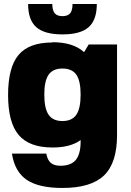

<svg xmlns="http://www.w3.org/2000/svg" viewBox="-20 -720 649 950"><path d="M238.8 -509.8V-511.2Q342.3 -511.2 396 -461.9L418.9 -500H559.1V-50.8Q559.1 85.9 494.9 147.9Q430.7 210 289.1 210Q171.4 210 112.1 169.7Q52.7 129.4 39.1 40H209Q214.8 71.8 231.4 85.9Q248 100.1 278.8 100.1Q331.1 100.1 355 71.3Q378.9 42.5 378.9 -20V-26.9Q328.6 9.8 240.2 9.8Q125 9.8 72.5 -52Q20 -113.8 20 -250Q20 -386.7 71.8 -448.2Q123.5 -509.8 238.8 -509.8ZM199.2 -252Q199.2 -183.6 220.5 -152.3Q241.7 -121.1 289.1 -121.1Q336.4 -121.1 357.7 -152.3Q378.9 -183.6 378.9 -252Q378.9 -319.8 357.7 -350.3Q336.4 -380.9 289.1 -380.9Q241.7 -380.9 220.5 -350.3Q199.2 -319.8 199.2 -252ZM338.9 -700.2H459Q459 -621.6 418.7 -585.7Q378.4 -549.8 289.1 -549.8Q199.7 -549.8 159.4 -585.7Q119.1 -621.6 119.1 -700.2H238.8Q238.8 -668.9 250.7 -654.5Q262.7 -640.1 289.1 -640.1Q315.4 -640.1 327.1 -654.3Q338.9 -668.5 338.9 -700.2Z"/></svg>

Font: Fivo Sans Heavy
Style: Regular
Weight: 900
Designer: Alexander Slobzheninov
Foundry: Alexander Slobzheninov
Version: 1.0